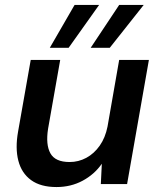

<svg xmlns="http://www.w3.org/2000/svg" viewBox="-20 -743 644 775"><path d="M208 12Q144 12 105.5 -16Q67 -44 54 -94.5Q41 -145 53 -212L104 -501H223L174 -223Q164 -159 183.5 -124Q203 -89 261 -89Q297 -89 328.5 -106Q360 -123 382.5 -155Q405 -187 414 -232L461 -501H581L493 0H387L391 -82Q361 -39 313.5 -13.5Q266 12 208 12ZM346 -550 461 -723H560L423 -550ZM181 -550 281 -723H380L257 -550Z"/></svg>

Font: DM Sans 18pt SemiBold
Style: Italic
Weight: 600
Italic angle: -10°
Designer: Colophon Foundry, Jonny Pinhorn
Foundry: Colophon Foundry
Version: Version 4.004;gftools[0.9.30]